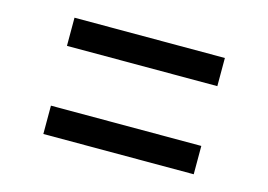

<svg xmlns="http://www.w3.org/2000/svg" viewBox="-59 -593 787 563"><g transform="rotate(15 334.5 -311.5)"><path d="M562.5 -488V-402.5H106V-488ZM562.5 -221V-135H106V-221Z"/></g></svg>

Font: Merriweather 48pt Black
Style: Regular
Weight: 900
Version: Version 2.100